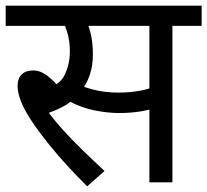

<svg xmlns="http://www.w3.org/2000/svg" viewBox="-20 -642 730 676"><path d="M287 14Q212 -60 154.5 -131Q97 -202 70 -251Q56 -277 49 -299Q42 -321 42 -340Q42 -366 56.5 -380Q71 -394 96 -394Q122 -394 146.5 -375.5Q171 -357 195 -326L148 -331Q193 -345 209.5 -382Q226 -419 226 -460Q226 -495 218.5 -522Q211 -549 202 -564L243 -551H0V-622H417V-551H251L285 -566Q296 -542 301.5 -513.5Q307 -485 307 -450Q307 -410 295.5 -376.5Q284 -343 261 -317L257 -310Q239 -289 213 -273Q187 -257 147 -243L145 -254Q170 -220 201 -185.5Q232 -151 269 -115Q306 -79 348 -40ZM400 -244Q359 -244 312 -253.5Q265 -263 221 -287L248 -347Q289 -330 323.5 -323Q358 -316 399 -316Q440 -316 477.5 -323.5Q515 -331 553 -348V-272Q518 -257 479.5 -250.5Q441 -244 400 -244ZM506 0V-551H396V-622H690V-551H587V0Z"/></svg>

Font: lhindi05
Style: Book
Weight: 400
Designer: Jelle Bosma - Monotype Design Team
Foundry: Monotype Imaging Inc.
Version: Version 2.003